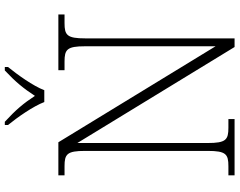

<svg xmlns="http://www.w3.org/2000/svg" viewBox="-116 -854 971 778"><g transform="rotate(-90 369.0 -465.5)"><path d="M344 -771H392C409 -816 455 -880 486 -918V-931H472C425 -887 399 -855 369 -809C339 -855 312 -887 264 -931H251V-918C282 -880 327 -816 344 -771ZM47 0H275V-25H240C191 -25 178 -35 178 -109V-637L567 0H602V-605C602 -679 615 -689 664 -689H699V-714H473V-689H508C557 -689 570 -679 570 -606V-77L181 -714H47V-689H84C133 -689 146 -679 146 -606V-109C146 -35 133 -25 84 -25H47Z"/></g></svg>

Font: Noto Serif Telugu ExtraLight
Style: Regular
Weight: 200
Designer: Jelle Bosma - Monotype Design Team
Foundry: Monotype Imaging Inc.
Version: Version 2.005